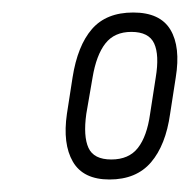

<svg xmlns="http://www.w3.org/2000/svg" viewBox="-20 -709 304 307"><path d="M155 -422Q113 -422 96.5 -450.5Q80 -479 87 -527L96 -585Q104 -636 127 -662.5Q150 -689 193 -689Q236 -689 252.5 -661.5Q269 -634 261 -585L252 -527Q245 -477 221.5 -449.5Q198 -422 155 -422ZM158 -454Q186 -454 200.5 -472.5Q215 -491 220 -527L229 -585Q235 -621 226.5 -639.5Q218 -658 190 -658Q163 -658 148.5 -639.5Q134 -621 128 -585L118 -527Q113 -491 121.5 -472.5Q130 -454 158 -454Z"/></svg>

Font: Sofia Sans Extra Condensed Light
Style: Italic
Weight: 300
Italic angle: -9°
Version: Version 4.100